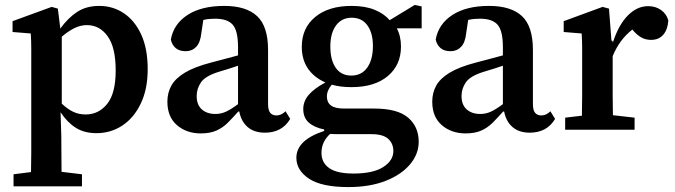

<svg xmlns="http://www.w3.org/2000/svg" viewBox="-20 -527 2743 780"><path d="M333 -425Q307 -425 282 -412.5Q257 -400 231 -378V-106Q254 -84 277 -73Q300 -62 328 -62Q381 -62 415.5 -105Q450 -148 450 -241Q450 -334 417.5 -379.5Q385 -425 333 -425ZM372 14Q323 14 288.5 -7.5Q254 -29 226 -71L229 24Q229 59 229.5 96Q230 133 230 171L313 181V230H35V181L106 172Q107 132 107 94.5Q107 57 107 20V-267Q107 -305 107 -332.5Q107 -360 105 -391L31 -397V-441L190 -499L215 -492L225 -411Q257 -455 294 -479Q331 -503 383 -503Q439 -503 483.5 -473Q528 -443 554 -386Q580 -329 580 -246Q580 -165 552 -106.5Q524 -48 477 -17Q430 14 372 14Z M1056 12Q1013 12 986.5 -10.5Q960 -33 952 -74H948Q926 -49 905.5 -28.5Q885 -8 859 3.5Q833 15 796 15Q738 15 699 -18.5Q660 -52 660 -114Q660 -150 676 -179Q692 -208 730.5 -231.5Q769 -255 838 -273Q866 -280 893 -287.5Q920 -295 947 -302V-335Q947 -402 925.5 -426.5Q904 -451 854 -451Q842 -451 830.5 -450Q819 -449 806 -446L798 -393Q794 -354 777 -336.5Q760 -319 734 -319Q709 -319 694 -331.5Q679 -344 674 -366Q685 -429 741.5 -466Q798 -503 891 -503Q980 -503 1024.5 -461.5Q1069 -420 1069 -324V-104Q1069 -79 1078 -68.5Q1087 -58 1103 -58Q1123 -58 1140 -75L1159 -44Q1126 12 1056 12ZM779 -137Q779 -101 800 -82.5Q821 -64 855 -64Q878 -64 898.5 -73.5Q919 -83 947 -104V-260Q927 -253 907.5 -247Q888 -241 868 -235Q814 -218 796.5 -192.5Q779 -167 779 -137Z M1286 94Q1286 134 1317.5 156Q1349 178 1416 178Q1496 178 1537 151.5Q1578 125 1578 87Q1578 56 1557 37Q1536 18 1489 18H1367Q1354 18 1343 18Q1332 18 1321 17Q1286 49 1286 94ZM1407 -220Q1449 -220 1472 -252.5Q1495 -285 1495 -340Q1495 -393 1472.5 -424Q1450 -455 1409 -455Q1368 -455 1345 -423.5Q1322 -392 1322 -338Q1322 -283 1344 -251.5Q1366 -220 1407 -220ZM1408 -173Q1362 -173 1328 -183Q1308 -160 1308 -135Q1308 -111 1324.5 -98.5Q1341 -86 1378 -86H1500Q1595 -86 1638 -49Q1681 -12 1681 49Q1681 99 1645.5 141Q1610 183 1546 208Q1482 233 1395 233Q1287 233 1235.5 199Q1184 165 1184 114Q1184 42 1297 5V-1Q1257 -9 1234.5 -29Q1212 -49 1212 -84Q1212 -116 1234.5 -142Q1257 -168 1302 -192Q1256 -212 1231 -248.5Q1206 -285 1206 -337Q1206 -413 1260.5 -458Q1315 -503 1408 -503Q1464 -503 1502.5 -487Q1541 -471 1563 -445L1665 -507L1693 -501V-412H1592Q1609 -380 1609 -338Q1609 -263 1555.5 -218Q1502 -173 1408 -173Z M2132 12Q2089 12 2062.5 -10.5Q2036 -33 2028 -74H2024Q2002 -49 1981.5 -28.5Q1961 -8 1935 3.5Q1909 15 1872 15Q1814 15 1775 -18.5Q1736 -52 1736 -114Q1736 -150 1752 -179Q1768 -208 1806.5 -231.5Q1845 -255 1914 -273Q1942 -280 1969 -287.5Q1996 -295 2023 -302V-335Q2023 -402 2001.5 -426.5Q1980 -451 1930 -451Q1918 -451 1906.5 -450Q1895 -449 1882 -446L1874 -393Q1870 -354 1853 -336.5Q1836 -319 1810 -319Q1785 -319 1770 -331.5Q1755 -344 1750 -366Q1761 -429 1817.5 -466Q1874 -503 1967 -503Q2056 -503 2100.5 -461.5Q2145 -420 2145 -324V-104Q2145 -79 2154 -68.5Q2163 -58 2179 -58Q2199 -58 2216 -75L2235 -44Q2202 12 2132 12ZM1855 -137Q1855 -101 1876 -82.5Q1897 -64 1931 -64Q1954 -64 1974.5 -73.5Q1995 -83 2023 -104V-260Q2003 -253 1983.5 -247Q1964 -241 1944 -235Q1890 -218 1872.5 -192.5Q1855 -167 1855 -137Z M2276 0V-49L2344 -57Q2345 -95 2345 -137Q2345 -179 2345 -213V-267Q2345 -305 2345 -332.5Q2345 -360 2343 -391L2270 -397V-441L2428 -499L2454 -492L2464 -362L2469 -361V-355H2470Q2493 -426 2530.5 -464Q2568 -502 2613 -502Q2644 -502 2666 -486Q2688 -470 2695 -444Q2693 -408 2675 -386.5Q2657 -365 2625 -365Q2603 -365 2586 -374.5Q2569 -384 2554 -401L2549 -407Q2497 -367 2469 -299V-213Q2469 -179 2469 -138Q2469 -97 2470 -59L2558 -49V0Z"/></svg>

Font: Source Serif 4 SmText Semibold
Style: Regular
Weight: 600
Designer: Frank Grießhammer
Foundry: Adobe
Version: Version 4.005;hotconv 1.1.0;makeotfexe 2.6.0